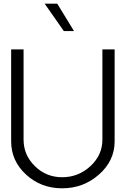

<svg xmlns="http://www.w3.org/2000/svg" viewBox="-20 -1020 720 1050"><path d="M224.1 -1000H293L384.8 -850.1H329.1ZM41 -247.1V-750H108.9V-256.8Q108.9 -171.9 170.9 -111.3Q232.9 -50.8 319.8 -50.8Q408.7 -50.8 474.4 -111.3Q540 -171.9 540 -256.8V-750H606.9V-247.1Q606.9 -141.1 521.5 -65.7Q436 9.8 320.1 9.8Q204.1 9.8 122.6 -65.2Q41 -140.1 41 -247.1Z"/></svg>

Font: Oakes Grotesk
Style: Light
Weight: 300
Designer: Samuel Oakes
Foundry: Samuel Oakes
Version: Version 1.0 | wf-rip DC20170320